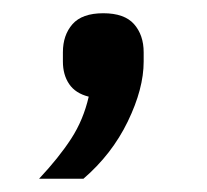

<svg xmlns="http://www.w3.org/2000/svg" viewBox="-20 -137 312 290"><path d="M136 -117Q168 -117 182.5 -100.5Q197 -84 197 -58V-44Q197 -3 173 46.5Q149 96 106 133H39Q69 101 87.5 72.5Q106 44 114 9Q94 4 84.5 -10Q75 -24 75 -44V-58Q75 -84 89.5 -100.5Q104 -117 136 -117Z"/></svg>

Font: IBM Plex Sans
Style: Regular
Weight: 400
Designer: Mike Abbink, Paul van der Laan, Pieter van Rosmalen
Foundry: Bold Monday
Version: Version 3.005